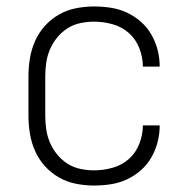

<svg xmlns="http://www.w3.org/2000/svg" viewBox="-20 -562 590 594"><path d="M271 12Q243 12 215 6.5Q187 1 162.5 -13Q138 -27 119 -48Q100 -69 88.5 -95Q77 -121 72.5 -149Q68 -177 68 -205V-325Q68 -353 72.5 -381Q77 -409 88.5 -435Q100 -461 119 -482Q138 -503 162.5 -517Q187 -531 215 -536.5Q243 -542 271 -542Q297 -542 323 -538Q349 -534 372.5 -523Q396 -512 415.5 -495Q435 -478 448 -455.5Q461 -433 467.5 -408Q474 -383 474 -357V-356H422Q422 -385 411 -413Q400 -441 378.5 -460Q357 -479 328.5 -487Q300 -495 271 -495Q250 -495 228.5 -490.5Q207 -486 189 -474.5Q171 -463 157 -446Q143 -429 134.5 -409Q126 -389 123 -368Q120 -347 120 -325V-205Q120 -183 123 -162Q126 -141 134.5 -121Q143 -101 157 -84Q171 -67 189 -55.5Q207 -44 228.5 -39.5Q250 -35 271 -35Q300 -35 328.5 -43Q357 -51 378.5 -70Q400 -89 411 -117Q422 -145 422 -174H474V-173Q474 -147 467.5 -122Q461 -97 448 -74.5Q435 -52 415.5 -35Q396 -18 372.5 -7Q349 4 323 8Q297 12 271 12Z"/></svg>

Font: Lode Dark Term
Style: Regular
Weight: 400
Monospace: yes
Designer: Belleve Invis
Foundry: Belleve Invis
Version: Version 29.2.0